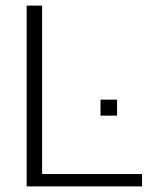

<svg xmlns="http://www.w3.org/2000/svg" viewBox="-20 -664 561 684"><path d="M75 0V-644H130V-44H486V0ZM338 -252V-309H397V-252Z"/></svg>

Font: Kanit ExtraLight
Style: Regular
Weight: 275
Designer: Katatrad Team
Foundry: CadsonDemak
Version: Version 2.000; ttfautohint (v1.8.3)